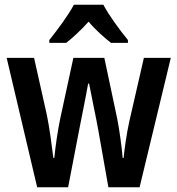

<svg xmlns="http://www.w3.org/2000/svg" viewBox="-20 -786 745 806"><path d="M414 -766H290C269 -725 220 -659 187 -618V-606H258C283 -626 320 -659 352 -695C382 -659 418 -628 446 -606H517V-618C481 -662 437 -722 414 -766ZM392 -243 435 0H566L697 -543H584L523 -277C511 -224 502 -155 499 -123H495C491 -172 480 -249 472 -288L418 -543H288L233 -289C222 -238 212 -165 208 -123H204C198 -172 188 -248 177 -302L123 -543H8L136 0H266L313 -244C320 -281 342 -388 350 -435H354C362 -391 385 -284 392 -243Z"/></svg>

Font: Noto Sans Gurmukhi UI Condensed SemiBold
Style: Regular
Weight: 600
Width: 3
Designer: Jelle Bosma - Monotype Design Team
Foundry: Monotype Imaging Inc.
Version: Version 2.004